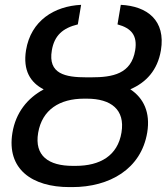

<svg xmlns="http://www.w3.org/2000/svg" viewBox="-20 -757 683 787"><path d="M264.6 9.9H275.9C428.6 9.9 558.6 -63.6 583.5 -214.1C596.9 -295.8 568.9 -354.8 514.2 -391C578.5 -418.7 625.7 -468.4 639.6 -550.8C659.8 -672.9 584.2 -731.9 475.1 -737.2L461.6 -657C518.5 -641.7 544 -611.5 534.1 -550.8C518.1 -454.2 442.5 -440 354 -440H334.5C247.9 -440 175.8 -453.8 192.5 -550.8C202.8 -611.5 237.2 -642 299 -657L312.5 -737.2C203.1 -731.9 106.5 -672.9 86.6 -550.8C73.5 -468.4 104.4 -418.7 159.1 -390.6C92.3 -354.8 44.4 -295.1 30.9 -212.7C6.4 -63.6 111.5 9.9 264.6 9.9ZM136.4 -212.7C152.7 -307.5 224.4 -352.6 324.6 -352.6H335.9C435.4 -352.6 493.3 -307.5 478 -214.1C462.4 -118.3 389.9 -77.1 289.8 -77.1H278.4C179 -77.1 120.4 -118.3 136.4 -212.7Z"/></svg>

Font: Margiela Sans Text
Style: Italic
Weight: 400
Italic angle: -9.39999°
Designer: Stefan Endress, Andreas Faust
Version: Version 1.100;FEAKit 1.0